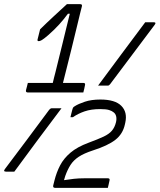

<svg xmlns="http://www.w3.org/2000/svg" viewBox="-62 -817 768 924"><path d="M410 -405Q467 -482 523.5 -558Q580 -634 637 -710H677Q692 -710 682 -697Q629 -626 575 -554.5Q521 -483 468 -412Q463 -405 457 -405ZM457 87H203Q192 87 194 76L200 52Q210 12 227.5 -21.5Q245 -55 277.5 -82.5Q310 -110 364 -130Q410 -147 436.5 -159.5Q463 -172 476.5 -188Q490 -204 496 -228Q500 -244 497 -257Q494 -270 484 -277Q477 -283 463 -287.5Q449 -292 420 -292Q377 -292 345 -281Q313 -270 289 -253H277Q279 -261 281.5 -271.5Q284 -282 286 -289Q287 -294 289 -298Q291 -302 298 -306Q315 -317 346.5 -327.5Q378 -338 421 -338Q492 -338 522 -307.5Q552 -277 541 -227L539 -218Q529 -172 493 -144Q457 -116 385 -93Q342 -79 317 -62.5Q292 -46 277.5 -23.5Q263 -1 252 30L246 50Q271 46 294 43.5Q317 41 344 41H457Q468 41 465 52Q463 61 461 70Q459 79 457 87ZM234 -296Q177 -220 120 -144Q63 -68 7 9H-33Q-48 9 -38 -4Q15 -75 69 -146.5Q123 -218 175 -289Q181 -296 187 -296ZM72 -418H192Q194 -426 195.5 -432.5Q197 -439 198 -443Q199 -445 204.5 -468Q210 -491 219 -527Q228 -563 238 -604Q248 -645 257.5 -684Q267 -723 274 -751H265Q246 -725 223 -699.5Q200 -674 169 -647Q148 -629 139 -624Q130 -619 125 -619Q116 -619 119 -628L131 -676Q145 -690 164 -708Q183 -726 196 -738Q212 -752 228.5 -768Q245 -784 260 -797H324Q335 -797 332 -786Q331 -783 323.5 -752.5Q316 -722 305 -676Q294 -630 281.5 -579.5Q269 -529 258 -485.5Q247 -442 241 -418H339Q350 -418 347 -407Q346 -400 343.5 -390Q341 -380 339 -372H72Q61 -372 63 -383Q65 -391 67.5 -400Q70 -409 72 -418Z"/></svg>

Font: Recursive Sn Lnr St Lt
Style: Italic
Weight: 300
Italic angle: -15°
Version: Version 1.079;hotconv 1.0.112;makeotfexe 2.5.65598; ttfautoh